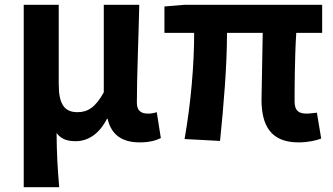

<svg xmlns="http://www.w3.org/2000/svg" viewBox="-20 -580 1390 801"><path d="M79 201H227C220 120 217 66 216 -25C237 3 265 9 296 9C349 9 395 -23 426 -84H429C444 -19 488 14 562 14C605 14 630 6 651 -4L634 -112C622 -108 609 -106 599 -106C569 -106 551 -117 551 -152C551 -257 558 -423 561 -560H413V-195C378 -131 345 -112 303 -112C249 -112 225 -145 225 -229V-560H79Z M1225 14C1266 14 1299 6 1320 -2L1302 -110C1285 -108 1270 -106 1260 -106C1226 -106 1209 -118 1209 -157C1209 -191 1209 -337 1216 -443H1324V-560H749L666 -553V-443H790C790 -312 777 -153 750 0L898 8C913 -141 927 -303 927 -443H1076C1075 -342 1071 -204 1071 -164C1071 -55 1111 14 1225 14Z"/></svg>

Font: Noto Sans Mono CJK JP Bold
Style: Regular
Weight: 700
Designer: Ryoko NISHIZUKA (kana & ideographs); Paul D. Hunt (Latin, Greek & Cyrillic); Wenlong ZHANG (bopomofo); Sandoll Communica
Foundry: Adobe Systems Incorporated
Version: Version 1.004;PS 1.004;hotconv 1.0.82;makeotf.lib2.5.63406